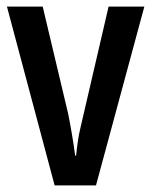

<svg xmlns="http://www.w3.org/2000/svg" viewBox="-20 -560 457 580"><path d="M145 0H270L416 -540H308L223 -174C216 -146 212 -111 210 -90H207C203 -123 193 -182 186 -216L109 -540H1Z"/></svg>

Font: Kathrein 67 Medium Condensed
Style: Regular
Weight: 500
Width: 3
Designer: Lazydogs Typefoundry, based on Open Sans by Ascender Corporation
Foundry: Lazydogs Typefoundry
Version: Version 1.003;PS 001.003;hotconv 1.0.88;makeotf.lib2.5.64775